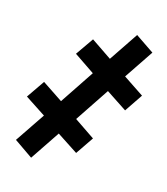

<svg xmlns="http://www.w3.org/2000/svg" viewBox="-121 -722 707 812"><g transform="rotate(20 232.0 -315.5)"><path d="M113 5 188 -131 285 -79 331 -161 236 -214 322 -371 418 -319 464 -402 369 -454 443 -588 357 -636 283 -502 188 -555 141 -473 236 -420 150 -263 55 -315 8 -232 103 -181 27 -44Z"/></g></svg>

Font: Noto Sans ExtraCondensed
Style: Bold Italic
Weight: 700
Width: 2
Italic angle: -12°
Designer: Monotype Design Team
Foundry: Monotype Imaging Inc.
Version: Version 2.013